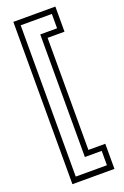

<svg xmlns="http://www.w3.org/2000/svg" viewBox="-178 -803 684 1056"><g transform="rotate(-20 164.0 -275.0)"><path d="M51 200V-750H297V-603H198V53H297V200ZM82.5 167H265V83H166.5V-634.5H265V-718.5H82.5Z"/></g></svg>

Font: Tourney Condensed Light
Style: Regular
Weight: 300
Width: 3
Designer: Tyler Finck
Foundry: Etcetera Type Co
Version: Version 1.010; ttfautohint (v1.8.3)